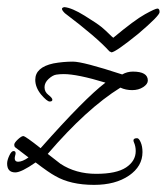

<svg xmlns="http://www.w3.org/2000/svg" viewBox="-33 -497 468 539"><path d="M67 -41Q27 -13 10 -13Q-13 -13 -13 -38Q-13 -47 -7 -60Q-1 -73 5 -73Q14 -73 9 -58Q6 -43 18 -43Q30 -43 47 -55L9 -84Q7 -86 7 -91Q7 -96 17 -105.5Q27 -115 32.5 -115Q38 -115 81 -81Q205 -221 263 -265Q184 -289 146 -289Q135 -289 125 -287.5Q115 -286 103.5 -275.5Q92 -265 92 -252Q92 -239 103 -230.5Q114 -222 114 -217Q114 -212 106.5 -212Q99 -212 82 -232Q66 -252 66 -273Q66 -308 117 -319Q144 -324 172 -324Q200 -324 310 -288Q324 -296 340 -296Q382 -296 382 -271Q382 -261 369 -252.5Q356 -244 338 -244Q320 -244 305 -251Q210 -192 101 -65L137 -37Q180 -9 237 -9Q294 -9 321 -27Q348 -45 348 -73Q348 -86 343 -97.5Q338 -109 352 -109Q357 -109 362 -97.5Q367 -86 367 -70Q367 -30 329 -4Q291 22 231 22Q165 22 122 -3Q105 -12 67 -41ZM355 -402Q292 -351 280 -350L274 -353Q239 -392 149 -460Q141 -468 141 -472Q141 -476 148 -477Q169 -475 204.5 -453Q240 -431 251.5 -421.5Q263 -412 272.5 -402.5Q282 -393 285 -391Q345 -441 374 -457Q403 -473 409 -473Q415 -473 415 -463Q415 -453 355 -402Z"/></svg>

Font: Alex Brush
Style: Regular
Weight: 400
Designer: Robert E. Leuschke
Foundry: Robert E. Leuschke
Version: Version 1.003